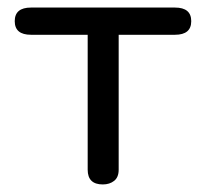

<svg xmlns="http://www.w3.org/2000/svg" viewBox="-20 -481 544 508"><path d="M62 -461H443Q486 -461 486 -425Q486 -389 443 -389H294V-32Q294 -12 282 -2.5Q270 7 252 7Q212 7 212 -32V-389H62Q19 -389 19 -425Q19 -461 62 -461Z"/></svg>

Font: Jura SemiBold
Style: Regular
Weight: 600
Designer: Daniel Johnson, Alexei Vanyashin
Foundry: Daniel Johnson
Version: Version 5.103